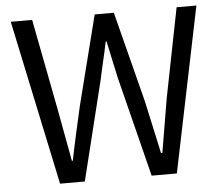

<svg xmlns="http://www.w3.org/2000/svg" viewBox="-52 -792 982 850"><g transform="rotate(-5 439.0 -366.5)"><path d="M181 0H291L400 -442C412 -500 426 -553 437 -609H441C453 -553 464 -500 477 -442L588 0H700L851 -733H763L684 -334C671 -255 657 -176 644 -96H638C620 -176 604 -256 586 -334L484 -733H399L298 -334C280 -255 262 -176 246 -96H242C227 -176 213 -255 198 -334L121 -733H26Z"/></g></svg>

Font: Noto Sans KR
Style: Regular
Weight: 400
Designer: Ryoko NISHIZUKA 西塚涼子 (kana, bopomofo & ideographs); Paul D. Hunt (Latin, Greek & Cyrillic); Sandoll Communications 산돌커뮤니
Foundry: Adobe
Version: Version 2.004;hotconv 1.0.118;makeotfexe 2.5.65603